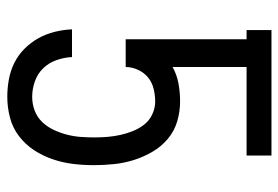

<svg xmlns="http://www.w3.org/2000/svg" viewBox="-142 -634 783 540"><g transform="rotate(90 250.0 -363.5)"><path d="M252 8Q227 8 202.5 3.5Q178 -1 156 -12Q134 -23 116.5 -40.5Q99 -58 87 -79.5Q75 -101 69 -125.5Q63 -150 62 -174H140Q141 -152 148.5 -130.5Q156 -109 171.5 -93Q187 -77 208.5 -69.5Q230 -62 252 -62Q272 -62 290.5 -69Q309 -76 322.5 -90Q336 -104 344.5 -122Q353 -140 358 -159Q363 -178 364.5 -197.5Q366 -217 366 -236Q366 -255 364.5 -273.5Q363 -292 359 -310Q355 -328 348 -345.5Q341 -363 329.5 -377.5Q318 -392 300.5 -400Q283 -408 265 -408Q247 -408 229 -403.5Q211 -399 197.5 -388Q184 -377 176 -360Q168 -343 168 -325H90V-665H64V-735H417V-665H168V-457Q190 -469 214.5 -473.5Q239 -478 265 -478Q293 -478 320.5 -470Q348 -462 370 -443.5Q392 -425 406.5 -400Q421 -375 429.5 -348Q438 -321 441 -292.5Q444 -264 444 -236V-235Q444 -206 440.5 -177Q437 -148 427.5 -120Q418 -92 402 -67.5Q386 -43 362.5 -25Q339 -7 310 0.5Q281 8 252 8Z"/></g></svg>

Font: Iosevka
Style: Regular
Weight: 400
Monospace: yes
Designer: Belleve Invis
Foundry: Belleve Invis
Version: Version 33.2.3; ttfautohint (v1.8.4)